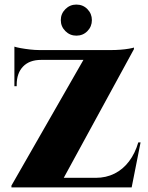

<svg xmlns="http://www.w3.org/2000/svg" viewBox="-20 -820 646 840"><path d="M566 -612Q566 -612 566 -608.5Q566 -605 566 -605L236 0H30V-8L345 -558H43V-601H467Q486 -601 506.5 -602.5Q527 -604 544 -607Q561 -610 566 -612ZM550 -42 544 0H97V-42ZM595 -197 556 0H365L399 -42Q444 -42 481 -60.5Q518 -79 544.5 -114Q571 -149 585 -197ZM43 -561H160V-558Q109 -558 81 -529Q53 -500 53 -449V-443H43ZM43 -616Q51 -613 70 -609.5Q89 -606 111 -603.5Q133 -601 152 -601L43 -591ZM314 -664Q286 -664 266 -684Q246 -704 246 -732Q246 -760 266 -780Q286 -800 314 -800Q343 -800 362.5 -780Q382 -760 382 -732Q382 -704 362.5 -684Q343 -664 314 -664Z"/></svg>

Font: Cinzel ExtraBold
Style: Regular
Weight: 800
Designer: Natanael Gama
Version: Version 2.000